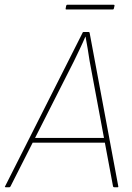

<svg xmlns="http://www.w3.org/2000/svg" viewBox="-40 -790 558 810"><path d="M-16 0Q-18 0 -19 -1Q-20 -2 -19 -3L308 -651Q309 -655 312 -655H334Q337 -655 338 -652L459 -4Q460 0 456 0H442Q439 0 437 -3L338 -533Q334 -559 330 -584Q326 -609 321 -635H320Q309 -609 296.5 -583Q284 -557 271 -530L4 -3Q2 0 -1 0ZM90 -188 100 -208H404L407 -188ZM240 -750Q236 -750 237 -754L239 -765Q240 -770 244 -770H439Q444 -770 443 -765L440 -753Q439 -750 436 -750Z"/></svg>

Font: Sofia Sans Semi Condensed Thin
Style: Italic
Weight: 250
Italic angle: -9°
Version: Version 4.100